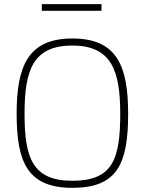

<svg xmlns="http://www.w3.org/2000/svg" viewBox="-20 -894 696 923"><path d="M328 -25C135 -25 98 -137 98 -347C98 -556 138 -675 328 -675C516 -675 558 -554 558 -347C558 -127 521 -25 328 -25ZM328 9C543 9 596 -105 596 -347C596 -577 542 -709 328 -709C114 -709 60 -575 60 -347C60 -115 112 9 328 9ZM181 -842H468V-874H181Z"/></svg>

Font: TitilliumText22L
Style: 1 wt
Weight: 100
Designer: Campivisivi
Foundry: Campivisivi
Version: 1.000